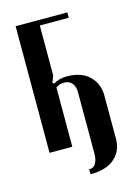

<svg xmlns="http://www.w3.org/2000/svg" viewBox="-98 -551 521 725"><g transform="rotate(-15 162.0 -188.5)"><path d="M125 -474V-279L115 -253L120 -248Q132 -255 144.5 -258.5Q157 -262 174 -262Q231 -262 261.5 -231.5Q292 -201 292 -156V15Q292 60 260 89Q228 118 165 118L164 99Q183 99 191 83.5Q199 68 199 47V-194Q199 -216 188 -229Q177 -242 157 -242Q148 -242 140.5 -239.5Q133 -237 125 -232V0H36V-495H238V-474Z"/></g></svg>

Font: Moniqa Narrow Heading
Style: Bold
Weight: 700
Width: 4
Designer: Rajesh Rajput
Foundry: Rajesh Rajput
Version: Version 1.000